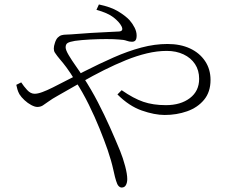

<svg xmlns="http://www.w3.org/2000/svg" viewBox="-20 -792 1040 860"><path d="M412 -748 423 -772Q476 -761 508.5 -741.5Q541 -722 560 -702Q574 -686 583 -668Q592 -650 592 -633Q592 -618 587 -611.5Q582 -605 571 -605Q559 -605 547 -609.5Q535 -614 513 -615Q492 -617 456.5 -617Q421 -617 383 -615Q345 -613 316 -609Q292 -605 283 -599.5Q274 -594 274 -580Q274 -568 288 -544.5Q302 -521 320.5 -495Q339 -469 352 -448Q389 -391 418.5 -334Q448 -277 472.5 -222Q497 -167 518 -116Q531 -84 540.5 -48Q550 -12 550 10Q550 26 544 37Q538 48 525 48Q518 48 511.5 41.5Q505 35 500 18Q496 7 487.5 -32Q479 -71 462 -121Q447 -164 426 -216Q405 -268 378 -323Q351 -378 318 -429Q294 -468 278 -489.5Q262 -511 248 -527Q236 -541 226 -556Q216 -571 226 -600Q231 -616 239 -624Q247 -632 256.5 -634.5Q266 -637 277 -637Q288 -637 298 -638Q345 -642 388 -644.5Q431 -647 464.5 -648.5Q498 -650 514 -651Q535 -653 524 -675Q514 -694 488.5 -714Q463 -734 412 -748ZM75 -423Q86 -406 101.5 -389Q117 -372 135 -372Q149 -372 169.5 -379.5Q190 -387 216 -400Q290 -438 358 -472.5Q426 -507 489.5 -535Q553 -563 613 -579Q673 -595 730 -595Q788 -595 831 -575Q874 -555 898.5 -518.5Q923 -482 923 -434Q923 -380 894 -345Q865 -310 818 -293.5Q771 -277 718 -277Q672 -277 615 -297Q558 -317 506 -369L525 -388Q578 -351 622 -336Q666 -321 723 -321Q789 -321 830.5 -352.5Q872 -384 872 -439Q872 -477 853.5 -505Q835 -533 802 -548.5Q769 -564 727 -564Q684 -564 638 -553Q592 -542 544 -522.5Q496 -503 446 -478Q396 -453 344.5 -423.5Q293 -394 240 -364Q213 -349 197.5 -337.5Q182 -326 171.5 -319.5Q161 -313 147 -313Q136 -313 120 -321.5Q104 -330 89.5 -343.5Q75 -357 67 -370Q61 -381 58 -391.5Q55 -402 53 -412Z"/></svg>

Font: Early Summer Mincho VF
Style: Regular
Weight: 250
Designer: GuiWonder
Version: Version 1.002